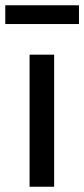

<svg xmlns="http://www.w3.org/2000/svg" viewBox="-43 -707 319 727"><path d="M0 0ZM69 -500H162V0H69ZM-23 -687H256V-616H-23Z"/></svg>

Font: Cairo SemiBold
Style: Regular
Weight: 600
Designer: Mohamed Gaber, the designers of Titillium
Foundry: Kief Type Foundry
Version: Version 2.009; ttfautohint (v1.5.33-1714) -l 8 -r 50 -G 200 